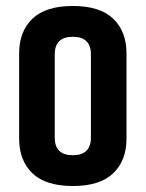

<svg xmlns="http://www.w3.org/2000/svg" viewBox="-20 -612 487 642"><path d="M284 -430Q284 -489 223.5 -489Q163 -489 163 -430V-152Q163 -93 223.5 -93Q284 -93 284 -152ZM44 -433Q44 -507 88.5 -549.5Q133 -592 223.5 -592Q314 -592 358.5 -549.5Q403 -507 403 -433V-149Q403 -75 358.5 -32.5Q314 10 223.5 10Q133 10 88.5 -32.5Q44 -75 44 -149Z"/></svg>

Font: Khand Semibold
Style: Regular
Weight: 600
Designer: Devanagari: Sanchit Sawaria, Jyotish Sonowal; Latin: Satya Rajpurohit
Foundry: Indian Type Foundry
Version: Version 1.100;PS 1.0;hotconv 1.0.78;makeotf.lib2.5.61930; tt